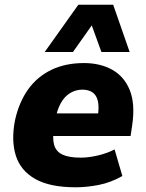

<svg xmlns="http://www.w3.org/2000/svg" viewBox="-20 -785 621 816"><path d="M302 11Q192 11 129.5 -24.5Q67 -60 47 -124.5Q27 -189 44 -275Q61 -351 99.5 -405Q138 -459 198 -488Q258 -517 337 -517Q406 -517 457 -488.5Q508 -460 531.5 -402Q555 -344 542 -254L535 -207H182L197 -303H408L395 -287Q402 -330 396 -355.5Q390 -381 373 -392.5Q356 -404 330 -404Q302 -404 278 -389.5Q254 -375 238 -346Q222 -317 214 -272L210 -243Q202 -198 210 -169.5Q218 -141 245.5 -128Q273 -115 323 -115Q357 -115 397 -124.5Q437 -134 467 -150L500 -37Q451 -9 399.5 1Q348 11 302 11ZM170 -564 313 -765H461L531 -564H411L370 -677L290 -564Z"/></svg>

Font: Nunito Sans 7pt SemiCondensed Black
Style: Italic
Weight: 900
Width: 4
Italic angle: -9°
Designer: Vernon Adams
Foundry: Vernon Adams
Version: Version 3.101;gftools[0.9.27]